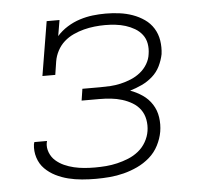

<svg xmlns="http://www.w3.org/2000/svg" viewBox="-44 -585 689 640"><g transform="rotate(-5 300.0 -265.0)"><path d="M252 8Q229 8 205.5 6Q182 4 160 -1.5Q138 -7 118 -17Q98 -27 82.5 -42.5Q67 -58 60 -80Q53 -102 56 -125Q57 -127 57 -128.5Q57 -130 58 -132H100Q100 -131 100 -129.5Q100 -128 99 -127Q96 -110 102.5 -93.5Q109 -77 121.5 -66Q134 -55 149.5 -48Q165 -41 182 -37Q199 -33 216.5 -31.5Q234 -30 252 -30Q271 -30 289.5 -31.5Q308 -33 327 -37.5Q346 -42 364.5 -49.5Q383 -57 398.5 -69.5Q414 -82 424 -99.5Q434 -117 437 -136Q440 -155 436.5 -174Q433 -193 422.5 -207.5Q412 -222 396 -231.5Q380 -241 362 -246.5Q344 -252 325 -254Q306 -256 286 -256H227L233 -295H293Q310 -295 327 -296Q344 -297 361.5 -301Q379 -305 396 -312Q413 -319 427.5 -330.5Q442 -342 451.5 -358Q461 -374 463 -391Q466 -409 463 -426Q460 -443 450 -456Q440 -469 425.5 -477.5Q411 -486 395 -491Q379 -496 361.5 -498Q344 -500 327 -500Q309 -500 291 -498Q273 -496 255.5 -491.5Q238 -487 220.5 -479Q203 -471 189 -458.5Q175 -446 166 -429Q157 -412 154 -394L147 -349H104L134 -530H177L168 -477Q183 -494 203 -506.5Q223 -519 245 -526Q267 -533 288.5 -535.5Q310 -538 332 -538Q355 -538 378 -535Q401 -532 422 -524.5Q443 -517 461 -504.5Q479 -492 490.5 -473.5Q502 -455 505.5 -432.5Q509 -410 506 -387Q502 -367 492.5 -347.5Q483 -328 466.5 -313.5Q450 -299 430.5 -290Q411 -281 391 -275Q413 -267 432 -254Q451 -241 463.5 -221.5Q476 -202 479.5 -178Q483 -154 479 -130Q475 -107 463.5 -84.5Q452 -62 433 -45.5Q414 -29 391.5 -18.5Q369 -8 345.5 -2Q322 4 298.5 6Q275 8 252 8Z"/></g></svg>

Font: Iosevka Slab XLtExObl
Style: Regular
Weight: 200
Width: 7
Italic angle: -9°
Monospace: yes
Designer: Belleve Invis
Foundry: Belleve Invis
Version: Version 11.1.1; ttfautohint (v1.8.3)